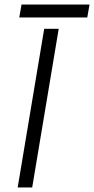

<svg xmlns="http://www.w3.org/2000/svg" viewBox="-20 -827 415 847"><path d="M58 0 175 -700H239L122 0ZM65 -750 75 -807H375L365 -750Z"/></svg>

Font: Figtree Light
Style: Italic
Weight: 300
Italic angle: -9.5°
Foundry: Erik Kennedy
Version: Version 2.001; ttfautohint (v1.8.4.7-5d5b);gftools[0.9.27]